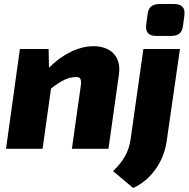

<svg xmlns="http://www.w3.org/2000/svg" viewBox="-20 -741 941 956"><path d="M847 -721H776C738 -721 719 -705 715 -671L708 -619C703 -580 720 -562 759 -562H831C868 -562 887 -577 891 -612L898 -664C903 -702 886 -721 847 -721ZM446 -511C372 -511 292 -472 224 -404L222 -497H79L10 0H192L234 -300C284 -340 320 -356 352 -357C381 -360 387 -348 382 -312L338 0H520L572 -369C586 -463 527 -511 446 -511ZM630 -46C621 13 597 59 543 111L643 195C736 153 797 59 810 -39L876 -497H694Z"/></svg>

Font: Exo 2 Extra Bold
Style: Italic
Weight: 800
Italic angle: -8°
Designer: Natanael Gama
Version: Version 1.001;PS 001.001;hotconv 1.0.88;makeotf.lib2.5.64775